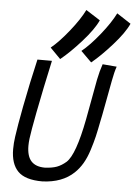

<svg xmlns="http://www.w3.org/2000/svg" viewBox="-61 -966 718 1017"><g transform="rotate(5 298.0 -457.5)"><path d="M349.1 -701.7Q392.6 -736.8 444.1 -801Q495.6 -865.2 521 -916.5L595.7 -867.7Q573.7 -818.8 514.2 -752Q454.6 -685.1 405.8 -645.5ZM185.5 -705.1Q228.5 -740.2 280 -804.7Q331.5 -869.1 356.4 -919.9L432.1 -871.6Q410.2 -822.8 350.1 -755.6Q290 -688.5 240.7 -648.9ZM467.3 -641.1 542.5 -634.8Q532.2 -605.5 523.4 -558.1Q517.1 -524.4 505.4 -461.9Q493.7 -399.4 488.3 -371.1L482.4 -342.8Q472.2 -289.6 464.6 -257.3Q457 -225.1 443.8 -183.6Q430.7 -142.1 412.6 -111.3Q394.5 -80.6 370.6 -58.1Q308.6 1 202.6 4.9Q111.8 4.9 73 -34.4Q34.2 -73.7 34.2 -152.3Q34.2 -184.1 39.1 -218.3Q46.9 -275.4 66.9 -380.4Q92.3 -512.7 121.1 -635.7H198.2Q165 -484.4 140.1 -355.5Q120.6 -253.9 115.7 -214.4Q113.3 -192.4 113.3 -177.2Q113.3 -121.1 137.5 -95Q161.6 -68.8 210.4 -68.8Q249 -70.8 273.4 -79.8Q297.9 -88.9 322.3 -109.9Q368.7 -151.9 405.3 -342.8Q410.6 -370.6 423.6 -441.9Q436.5 -513.2 444.8 -557.1Q454.1 -603.5 467.3 -641.1Z"/></g></svg>

Font: Fantasque Sans Mono
Style: Italic
Weight: 400
Italic angle: -11°
Monospace: yes
Designer: Jany Belluz
Version: Version 1.8.0 ; ttfautohint (v1.8.2)